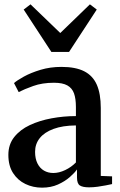

<svg xmlns="http://www.w3.org/2000/svg" viewBox="-20 -854 553 884"><path d="M173.5 10Q132 10 96.8 -7Q61.5 -24 40 -57.5Q18.5 -91 18.5 -141Q18.5 -189 45.5 -223Q72.5 -257 117.2 -278Q162 -299 217.2 -309.2Q272.5 -319.5 329.5 -319.5V-361.5Q329.5 -399.5 320.8 -424Q312 -448.5 290 -460.8Q268 -473 228.5 -473Q174.5 -473 132.8 -458Q91 -443 66 -430L44.5 -471.5Q58.5 -484 90.2 -501.5Q122 -519 166.5 -532.5Q211 -546 263 -546Q328 -546 367.8 -525.8Q407.5 -505.5 425.8 -463.8Q444 -422 444 -357V-44L496 -42V-6.5Q485 -4 467.2 -0.5Q449.5 3 429.2 5.8Q409 8.5 390 8.5Q361 8.5 347.8 0Q334.5 -8.5 334.5 -37V-74Q324 -58.5 301.5 -38.8Q279 -19 246.8 -4.5Q214.5 10 173.5 10ZM225.5 -57.5Q252 -57.5 280.2 -71Q308.5 -84.5 329.5 -106V-276.5Q268.5 -276 226.5 -260.5Q184.5 -245 163 -218Q141.5 -191 141.5 -155Q141.5 -123.5 152.5 -101.5Q163.5 -79.5 182.5 -68.5Q201.5 -57.5 225.5 -57.5ZM216.5 -615 89 -810 120.5 -834 257.5 -702 394 -834 425.5 -810 298 -615Z"/></svg>

Font: Merriweather 72pt SemiBold
Style: Regular
Weight: 600
Version: Version 2.100